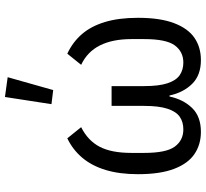

<svg xmlns="http://www.w3.org/2000/svg" viewBox="-48 -772 832 776"><g transform="rotate(-90 368.0 -384.0)"><path d="M408 -349V-217Q408 -158 419.5 -123Q431 -88 452.5 -73.5Q474 -59 503 -59Q547 -59 572.5 -93.5Q598 -128 598 -217V-269Q598 -345 572.5 -396Q547 -447 494 -472L539 -528Q586 -506 618 -469Q650 -432 667 -376Q684 -320 684 -242Q684 -153 662.5 -96.5Q641 -40 603 -14Q565 12 513 12Q452 12 417 -23.5Q382 -59 370 -115H366Q354 -59 319.5 -23.5Q285 12 223 12Q172 12 133.5 -14Q95 -40 73.5 -96.5Q52 -153 52 -242Q52 -317 69 -373Q86 -429 118.5 -467.5Q151 -506 197 -528L242 -472Q188 -445 163 -397.5Q138 -350 138 -269V-217Q138 -128 163.5 -93.5Q189 -59 233 -59Q263 -59 284 -73.5Q305 -88 316.5 -123Q328 -158 328 -217V-349ZM444 -769 392 -585 335 -592 364 -780Z"/></g></svg>

Font: IBM Plex Sans Var
Style: Regular
Weight: 400
Designer: Mike Abbink, Paul van der Laan, Pieter van Rosmalen
Foundry: Bold Monday
Version: Version 3.000